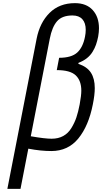

<svg xmlns="http://www.w3.org/2000/svg" viewBox="-20 -947 707 1217"><path d="M476.6 -542.3Q531.9 -524.1 556.3 -486.3Q580.7 -448.6 580.7 -388.7Q580.7 -345.7 568.4 -285.2Q541.7 -149.1 476.6 -69.3Q411.5 10.4 305.3 10.4Q238.3 10.4 159.5 -4.6L110 250H26.7L212.2 -701.8Q232.4 -804 294.6 -865.6Q356.8 -927.1 455.1 -927.1Q527.3 -927.1 567.4 -883.5Q607.4 -839.8 607.4 -767.6Q607.4 -744.1 602.2 -714.8Q596.4 -686.2 588.5 -663.7Q580.7 -641.3 566.7 -618.5Q552.7 -595.7 530.6 -578.1Q508.5 -560.5 477.9 -548.8ZM175.1 -83.3Q264.3 -67.7 307.3 -67.7Q349.6 -67.7 380.9 -85Q412.1 -102.2 432.3 -135.1Q452.5 -168 464.2 -202.8Q475.9 -237.6 485 -285.2Q495.4 -341.8 495.4 -372.4Q495.4 -435.5 460.3 -469.1Q425.1 -502.6 339.8 -502.6L354.8 -580.7Q432.9 -580.7 469.4 -613.9Q505.9 -647.1 518.9 -714.8Q523.4 -737 523.4 -757.8Q523.4 -801.4 502 -825.2Q480.5 -849 439.5 -849Q373.7 -849 341.8 -812.5Q309.9 -776 295.6 -701.8Z"/></svg>

Font: Monoid
Style: Italic
Weight: 400
Width: 4
Italic angle: -11°
Monospace: yes
Version: Version 0.61